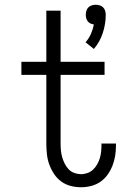

<svg xmlns="http://www.w3.org/2000/svg" viewBox="-20 -780 540 808"><path d="M375 -574 340 -602Q354 -618 362.5 -637Q371 -656 375 -677Q368 -678 361 -681Q354 -684 349.5 -690Q345 -696 343 -703Q341 -710 341 -718Q341 -726 343.5 -734.5Q346 -743 352 -749Q358 -755 366.5 -757.5Q375 -760 383 -760Q391 -760 399.5 -757.5Q408 -755 414 -749Q420 -743 422.5 -734.5Q425 -726 425 -718Q425 -679 412.5 -641Q400 -603 375 -574ZM321 8Q299 8 277.5 2.5Q256 -3 238 -16Q220 -29 207.5 -48Q195 -67 187.5 -87.5Q180 -108 177.5 -130.5Q175 -153 175 -175V-465H70V-520H175V-735H235V-520H420V-465H235V-175Q235 -160 236.5 -145.5Q238 -131 242 -117.5Q246 -104 252.5 -91Q259 -78 269 -67.5Q279 -57 293 -52Q307 -47 321 -47Q335 -47 348.5 -52Q362 -57 372 -66.5Q382 -76 389 -88.5Q396 -101 400 -114Q404 -127 405.5 -141Q407 -155 407 -169V-176H468V-166Q468 -145 464.5 -123.5Q461 -102 453 -82Q445 -62 432.5 -44.5Q420 -27 402.5 -15Q385 -3 364 2.5Q343 8 321 8Z"/></svg>

Font: Iosevka Fixed Light
Style: Regular
Weight: 300
Monospace: yes
Designer: Belleve Invis
Foundry: Belleve Invis
Version: Version 32.3.0